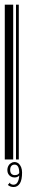

<svg xmlns="http://www.w3.org/2000/svg" viewBox="-20 -667 122 803"><path d="M0 0V-647.5H35.2V0ZM46.9 0V-647.5H58.6V0ZM40 10.7Q49.8 10.7 57.6 16.6Q64.5 22.5 68.4 32.2Q72.3 42 72.3 54.7Q72.3 85 63.5 99.6Q53.7 115.2 37.1 115.2Q22.5 115.2 12.7 106.4L21.5 96.7L22.5 97.7Q22.5 99.6 22.5 100.6Q23.4 101.6 25.4 102.5Q30.3 105.5 36.1 105.5Q47.9 105.5 53.7 94.7Q59.6 84 60.5 67.4Q56.6 71.3 51.8 73.2Q46.9 75.2 41 75.2Q32.2 75.2 25.4 71.3Q18.6 67.4 14.6 60.5Q10.7 53.7 10.7 43.9Q10.7 35.2 14.6 27.3Q18.6 19.5 25.4 15.6Q32.2 10.7 40 10.7ZM41 65.4Q47.9 65.4 52.7 63.5Q57.6 61.5 60.5 56.6Q60.5 39.1 55.7 30.3Q50.8 21.5 41 21.5Q32.2 21.5 27.3 27.3Q22.5 33.2 22.5 43.9Q22.5 53.7 27.3 59.6Q33.2 65.4 41 65.4Z"/></svg>

Font: Libre Barcode EAN13 Text
Style: Regular
Weight: 400
Version: Version 1.008; ttfautohint (v1.8.3)